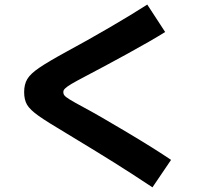

<svg xmlns="http://www.w3.org/2000/svg" viewBox="-20 -759 904 827"><path d="M269.5 -182.6Q183.1 -233.9 146.2 -260Q109.4 -286.1 96.7 -307.6Q84 -329.1 84 -362.3Q84 -396 97.7 -418.7Q111.3 -441.4 148.9 -467Q186.5 -492.7 269.5 -538.1Q355.5 -584.5 450.7 -639.9Q545.9 -695.3 614.3 -739.3L691.4 -621.1Q632.8 -584.5 528.6 -527.3Q424.3 -470.2 348.6 -430.7Q307.6 -409.2 287.8 -397.5Q268.1 -385.7 260.3 -377.9Q252.4 -370.1 252.9 -363.3Q252.4 -354.5 257.6 -347.9Q262.7 -341.3 280.5 -330.3Q298.3 -319.3 341.8 -295.9Q402.3 -263.7 525.1 -190.4Q647.9 -117.2 716.8 -70.3L636.7 47.9Q544.4 -13.2 471.2 -59.1Q397.9 -105 269.5 -182.6Z"/></svg>

Font: Pretendard GOV ExtraBold
Style: Regular
Weight: 800
Designer: Base glyphs from Inter by Rasmus Andersson; Hangeul glyphs from Noto Sans CJK(Source Han Sans) by Jang Soo-young and Kan
Foundry: Kil Hyung-jin
Version: Version 1.309